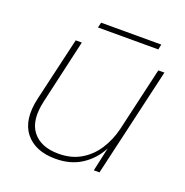

<svg xmlns="http://www.w3.org/2000/svg" viewBox="-114 -713 798 828"><g transform="rotate(20 284.5 -299.5)"><path d="M227 10Q133 10 88 -47Q43 -104 67 -208L135 -500H163L96 -207Q74 -113 112 -64Q150 -15 232 -15Q290 -15 333.5 -40.5Q377 -66 405 -109.5Q433 -153 446 -206L514 -500H542L426 0H400L424 -109Q396 -55 346 -22.5Q296 10 227 10ZM488 -609 483 -585H206L212 -609Z"/></g></svg>

Font: Work Sans ExtraLight
Style: Italic
Weight: 200
Italic angle: -13°
Designer: Wei Huang
Foundry: Wei Huang
Version: Version 2.012; ttfautohint (v1.8.3)